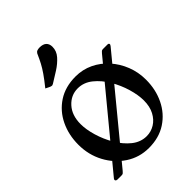

<svg xmlns="http://www.w3.org/2000/svg" viewBox="-195 -756 865 865"><g transform="rotate(-45 237.5 -323.5)"><path d="M84 0Q80 4.8 76.5 7.9Q73 11 67 11H40Q33 11 30.1 6.5Q27.2 2 32 -4L392 -440Q396.2 -445 399.6 -448Q403 -451 409 -451H437Q445 -451 446.5 -446.5Q448 -442 443 -436ZM240.8 11Q180.8 11 132 -20.9Q83.2 -52.8 54.6 -106.4Q26 -160 26 -224.2Q26 -287 50.8 -338.4Q75.5 -389.8 122.2 -420.4Q169 -451 234.2 -451Q279.2 -451 318.2 -432.5Q357.2 -414 386.5 -381.2Q415.8 -348.5 432.4 -306.1Q449 -263.8 449 -216Q449 -153.2 424 -101.8Q399 -50.2 352.4 -19.6Q305.8 11 240.8 11ZM271.5 -33.8Q299 -33.8 322.9 -48.4Q346.8 -63 361.4 -90.6Q376 -118.2 376 -157Q376 -191.5 363.4 -234.4Q350.8 -277.2 327.9 -316.2Q305 -355.2 273.2 -380.8Q241.5 -406.2 203.5 -406.2Q160 -406.2 129.4 -372.6Q98.8 -339 98.8 -283Q98.8 -248.5 111.4 -205.8Q124 -163 146.9 -123.9Q169.8 -84.8 201.5 -59.2Q233.2 -33.8 271.5 -33.8ZM100 -509Q125.8 -541.2 140.4 -562.4Q155 -583.5 164.9 -602.2Q174.8 -621 185.8 -646Q189.8 -653.2 196.8 -655.6Q203.8 -658 212 -658Q234 -658 244.9 -647.8Q255.8 -637.5 255.8 -619Q255.8 -592 236.9 -570.6Q218 -549.2 191 -531.9Q164 -514.5 139 -499.5Q136.5 -498.5 133.8 -497.2Q131 -496 128.5 -496.8Q124.5 -496.8 115.8 -501.2Z"/></g></svg>

Font: Young Serif Light
Style: Regular
Weight: 300
Designer: Bastien Sozeau
Foundry: NBR — Bastien Sozeau
Version: Version 5.001